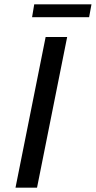

<svg xmlns="http://www.w3.org/2000/svg" viewBox="-20 -872 445 892"><path d="M129 -792H394L405 -852H139ZM52 0H152L292 -700H192Z"/></svg>

Font: AWKNG-Font Medium
Style: Italic
Weight: 500
Italic angle: -11.3°
Designer: Awakening Church
Foundry: Awakening Church
Version: Version 1.700;PS 001.700;hotconv 1.0.88;makeotf.lib2.5.64775